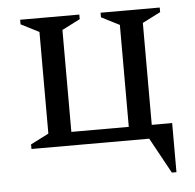

<svg xmlns="http://www.w3.org/2000/svg" viewBox="-46 -496 678 666"><g transform="rotate(-5 293.5 -163.0)"><path d="M111 -48V-402L48 -434V-450H254V-434L191 -402V-47H391V-402L328 -434V-450H534V-434L471 -402V-47H542V124H526L458 0H48V-16Z"/></g></svg>

Font: Spectral
Style: Regular
Weight: 400
Designer: Jean-Baptiste Levee
Foundry: Production Type
Version: Version 2.001